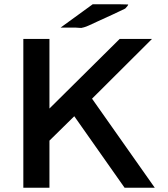

<svg xmlns="http://www.w3.org/2000/svg" viewBox="-20 -877 786 897"><path d="M263 -748 413 -857H470H541Q548 -857 560.5 -856.5Q573 -856 579 -856Q578 -850 565 -837Q516 -813 434 -776Q408 -764 395 -758Q382 -752 372.5 -749.5Q363 -747 360 -746.5Q357 -746 349 -747Q341 -748 334 -748ZM89 0V-695H211V-370L539 -695H690L410 -416Q546 -224 703 0H562L327 -334L211 -220V0Z"/></svg>

Font: Coval
Style: Bold
Weight: 700
Foundry: Context Ltd
Version: Version 001.000